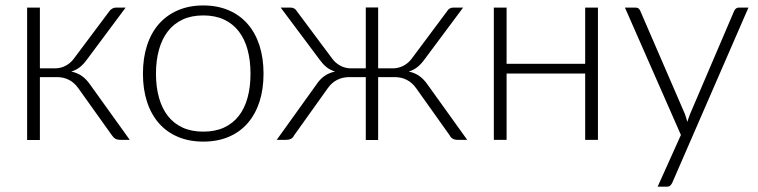

<svg xmlns="http://www.w3.org/2000/svg" viewBox="-20 -526 2852 722"><path d="M391 -483.5Q395 -489.5 401.8 -493.5Q408.5 -497.5 416 -497.5H452.5L306.5 -301.5Q295 -285.5 281.2 -274.2Q267.5 -263 248 -257Q271.5 -252 288.5 -239.8Q305.5 -227.5 319.5 -207L468 0H434.5Q421.5 0 414 -4.2Q406.5 -8.5 401 -17L275 -193.5Q260.5 -214.5 240.2 -225.2Q220 -236 194.5 -236H130V0.5H82V-497.5H130V-269H187.5Q208.5 -269 227.2 -279Q246 -289 258.5 -306.5Z M744.5 -505.5Q798 -505.5 840.2 -487.2Q882.5 -469 911.5 -435.5Q940.5 -402 955.8 -354.8Q971 -307.5 971 -249Q971 -190.5 955.8 -143.5Q940.5 -96.5 911.5 -63Q882.5 -29.5 840.2 -11.5Q798 6.5 744.5 6.5Q691 6.5 648.8 -11.5Q606.5 -29.5 577.2 -63Q548 -96.5 532.8 -143.5Q517.5 -190.5 517.5 -249Q517.5 -307.5 532.8 -354.8Q548 -402 577.2 -435.5Q606.5 -469 648.8 -487.2Q691 -505.5 744.5 -505.5ZM744.5 -31Q789 -31 822.2 -46.2Q855.5 -61.5 877.8 -90Q900 -118.5 911 -158.8Q922 -199 922 -249Q922 -298.5 911 -339Q900 -379.5 877.8 -408.2Q855.5 -437 822.2 -452.5Q789 -468 744.5 -468Q700 -468 666.8 -452.5Q633.5 -437 611.2 -408.2Q589 -379.5 577.8 -339Q566.5 -298.5 566.5 -249Q566.5 -199 577.8 -158.8Q589 -118.5 611.2 -90Q633.5 -61.5 666.8 -46.2Q700 -31 744.5 -31Z M1228.5 -306.5Q1241 -289 1259.8 -279Q1278.5 -269 1299.5 -269H1355.5V-498H1402V-269H1457.5Q1478.5 -269 1497.5 -279Q1516.5 -289 1529 -306.5L1661 -483.5Q1669 -497.5 1685 -497.5H1721.5L1575.5 -301.5Q1564 -285.5 1550.2 -274.2Q1536.5 -263 1517 -257Q1540.5 -252 1557.5 -239.8Q1574.5 -227.5 1588.5 -207L1737 0H1703.5Q1690.5 0 1683 -4Q1675.5 -8 1671 -17L1545.5 -193.5Q1531 -214.5 1510.5 -225.2Q1490 -236 1464.5 -236H1402V0.5H1355.5V-236H1293Q1267.5 -236 1247 -225.2Q1226.5 -214.5 1212 -193.5L1086 -17Q1082 -8 1074.2 -4Q1066.5 0 1053.5 0H1020.5L1169 -207Q1182.5 -227.5 1199.5 -239.8Q1216.5 -252 1240 -257Q1220.5 -263 1207 -274.2Q1193.5 -285.5 1182 -301.5L1035.5 -497.5H1072.5Q1088.5 -497.5 1096.5 -483.5Z M2228.5 -497.5V0H2180.5V-249.5H1885V0H1837V-497.5H1885V-286H2180.5V-497.5Z M2508.5 160Q2505.5 167 2500.8 171.5Q2496 176 2487 176H2453L2540.5 -18.5L2330 -497.5H2369.5Q2377 -497.5 2381.5 -493.8Q2386 -490 2387.5 -485.5L2555 -98.5Q2558 -91 2560.2 -83.2Q2562.5 -75.5 2564.5 -67.5Q2567 -75.5 2569.8 -83.2Q2572.5 -91 2575.5 -98.5L2741 -485.5Q2743.5 -491 2748 -494.2Q2752.5 -497.5 2758 -497.5H2794.5Z"/></svg>

Font: Lato Light
Style: Regular
Weight: 300
Designer: Lukasz Dziedzic
Foundry: tyPoland Lukasz Dziedzic
Version: Version 2.007; 2014-02-27